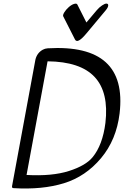

<svg xmlns="http://www.w3.org/2000/svg" viewBox="-20 -1033 705 1093"><path d="M419.9 -1008 471.9 -905 531 -975Q544.4 -991 560.9 -1002Q577.3 -1013 585.8 -1012.5Q594.2 -1012 595.7 -1006Q598.7 -994 580.8 -973L471.4 -842Q419.9 -780 406.5 -809L339.9 -940Q336.5 -947 345.9 -962.5Q355.3 -978 371 -992Q386.7 -1006 401.1 -1010.5Q415.5 -1015 419.9 -1008ZM48.7 26 181.7 -694Q191 -732 223.6 -750Q236.2 -757 251.3 -758Q707.7 -785 660.8 -387Q642.7 -237 555.1 -132.5Q467.4 -28 344.1 10Q220.8 48 56.7 38Q46.7 38 48.7 26ZM131.2 -37Q276.5 -29 372.2 -59.5Q467.9 -90 507.1 -138Q564.1 -207 580.1 -333Q600.3 -507 519 -594.5Q437.7 -682 250.8 -684Z"/></svg>

Font: Kavivanar
Style: Regular
Weight: 400
Designer: Tharique Azeez
Foundry: Tharique Azeez
Version: Version 1.88